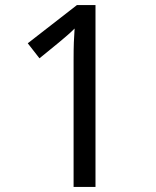

<svg xmlns="http://www.w3.org/2000/svg" viewBox="-20 -734 612 754"><path d="M355 0H269V-499Q269 -542 270 -568Q271 -594 273 -622Q257 -606 244 -595Q231 -584 211 -567L135 -505L89 -564L282 -714H355Z"/></svg>

Font: Noto Sans New Tai Lue
Style: Regular
Weight: 400
Designer: Monotype Design Team
Foundry: Monotype Imaging Inc.
Version: Version 2.003